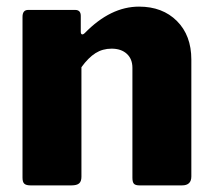

<svg xmlns="http://www.w3.org/2000/svg" viewBox="-20 -560 640 580"><path d="M48 -23V-509Q48 -530 65 -530H207Q224 -530 224 -512V-464Q224 -456 229 -456Q232 -456 236 -460Q314 -540 400 -540Q471 -540 514.5 -496.5Q558 -453 558 -380V-27Q558 0 530 0H401Q389 0 384.5 -5Q380 -10 380 -23V-355Q380 -382 363 -397.5Q346 -413 317 -413Q290 -413 268.5 -399.5Q247 -386 226 -357V-26Q226 -12 219 -6Q212 0 196 0H72Q59 0 53.5 -5Q48 -10 48 -23Z"/></svg>

Font: Libre Franklin ExtraBold
Style: Regular
Weight: 800
Designer: Pablo Impallari, Rodrigo Fuenzalida
Foundry: Impallari Type
Version: Version 1.002; ttfautohint (v1.5)